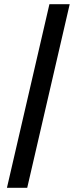

<svg xmlns="http://www.w3.org/2000/svg" viewBox="-20 -730 378 910"><path d="M12.9 160 214.2 -710H310.3L109 160Z"/></svg>

Font: Mada
Style: Regular
Weight: 400
Designer: Khaled Hosny
Version: Version 1.5